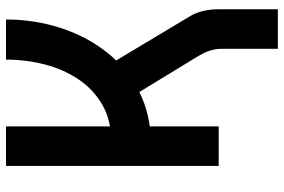

<svg xmlns="http://www.w3.org/2000/svg" viewBox="-170 -563 926 626"><g transform="rotate(-90 293.0 -250.0)"><path d="M134.8 -220.7 143.6 -350.1Q212.9 -350.1 263.4 -378.9Q314 -407.7 346.9 -456.5Q379.9 -505.4 395.8 -566.7Q411.6 -627.9 411.6 -693.4H542.5Q542.5 -601.1 515.1 -516.1Q487.8 -431.2 435.3 -364.5Q382.8 -297.9 307.1 -259.3Q231.4 -220.7 134.8 -220.7ZM64.9 0V-693.4H193.8V0ZM446.8 192.9V6.8Q446.8 -9.8 440.9 -28.6Q435.1 -47.4 419.4 -72.8L262.7 -329.6L381.8 -379.4L552.7 -94.2Q563.5 -77.1 569.6 -53Q575.7 -28.8 575.7 -2.9V192.9Z"/></g></svg>

Font: Cascadia Mono
Style: Regular
Weight: 400
Monospace: yes
Designer: Aaron Bell
Foundry: Saja Typeworks
Version: Version 2404.023